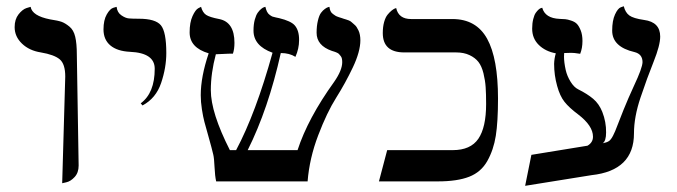

<svg xmlns="http://www.w3.org/2000/svg" viewBox="-20 -581 2167 615"><path d="M179.2 5.9 189 -335.9Q189 -376 171.4 -390.9Q153.8 -405.8 110.8 -413.1Q73.7 -418.9 50.3 -441.4Q26.9 -463.9 26.9 -494.1Q26.9 -519 39.3 -534.9Q51.8 -550.8 64.9 -555.2L78.1 -559.1Q83 -530.3 140.1 -519Q166 -515.1 177.5 -511Q189 -506.8 202.4 -495.8Q215.8 -484.9 220.9 -463.4Q226.1 -441.9 226.1 -405.8L231.9 -50.8Q231.9 -27.8 219 -13.9Q206.1 0 192.4 2.9Z M436.5 -243.2 430.7 -250Q475.6 -283.2 475.6 -360.8Q475.6 -411.6 396.5 -415Q355.5 -417 333.5 -435.5Q311.5 -454.1 311.5 -486.8Q311.5 -516.6 322 -534.9Q332.5 -553.2 343.3 -556.2L353.5 -559.1Q355.5 -541 368.7 -532Q381.8 -522.9 392.8 -522Q403.8 -521 424.8 -521Q478 -521 495.4 -500Q512.7 -479 512.7 -411.1Q512.7 -364.3 496.1 -315.2Q479.5 -266.1 436.5 -243.2Z M1134.3 -452.1Q1134.3 -416 1110.4 -365.5Q1086.4 -314.9 1056.9 -268.1Q1027.3 -221.2 999.3 -147.7Q971.2 -74.2 965.3 0H672.4Q668.5 -17.1 667.2 -45.7Q666 -74.2 663.1 -85.9Q658.2 -106.9 648.7 -140.4Q639.2 -173.8 634.8 -190.4Q630.4 -207 626.7 -231Q623 -254.9 623 -275.9Q623 -335 648.4 -410.2Q587.4 -428.2 587.4 -477.1Q587.4 -509.3 596.7 -529.5Q606 -549.8 615.2 -554.7L624 -559.1Q628.9 -541 640.1 -533.4Q651.4 -525.9 682.1 -520Q731 -510.3 731 -443.8Q731 -423.8 726.1 -409.2Q710.9 -409.2 694.6 -408.2Q678.2 -407.2 671.4 -407.2Q655.3 -347.2 655.3 -292Q655.3 -220.2 716.3 -100.1H736.3Q799.3 -218.3 853 -412.1Q792 -434.1 792 -482.9Q792 -502.9 796.1 -518.1Q800.3 -533.2 805.7 -540.5Q811 -547.9 816.7 -552.5Q822.3 -557.1 826.2 -558.1L830.1 -559.1Q832 -550.3 835.2 -543.7Q838.4 -537.1 844.2 -533Q850.1 -528.8 853 -527.8Q856 -526.9 864.5 -524.9Q873 -522.9 874 -522.9Q912.1 -513.7 924.3 -499.5Q938.5 -482.9 938 -452.1Q938 -425.3 926.3 -398.9Q907.2 -411.1 879.4 -411.1Q839.4 -231.9 773.4 -100.1H933.1Q966.3 -202.1 1050.3 -318.8Q1076.2 -356 1076.2 -381.8Q1076.2 -387.7 1075.2 -392.8Q1074.2 -397.9 1071.3 -401.4Q1068.4 -404.8 1066.2 -407.5Q1064 -410.2 1059.6 -412.1Q1055.2 -414.1 1053.7 -414.6Q1052.2 -415 1047.9 -416.5L1043 -418Q994.1 -435.1 994.1 -476.1Q994.1 -498 998.3 -515.1Q1002.4 -532.2 1008.3 -540Q1014.2 -547.9 1020.8 -552.5Q1027.3 -557.1 1031.2 -558.1L1035.2 -559.1Q1036.1 -551.3 1038.6 -545.7Q1041 -540 1046.6 -536.1Q1052.2 -532.2 1054.7 -530.5Q1057.1 -528.8 1065.7 -525.9Q1074.2 -522.9 1075.2 -522.9L1080.6 -521Q1085.9 -519 1088.6 -518.6Q1091.3 -518.1 1097.2 -515.6Q1103 -513.2 1106.2 -510Q1109.4 -506.8 1114.3 -502.9Q1119.1 -499 1122.1 -494.6Q1125 -490.2 1128.2 -483.6Q1131.3 -477.1 1132.8 -469Q1134.3 -460.9 1134.3 -452.1Z M1537.1 -248Q1537.1 -280.3 1535.6 -301.8Q1534.2 -323.2 1528.6 -346.2Q1522.9 -369.1 1512.5 -382.6Q1502 -396 1483.9 -404.5Q1465.8 -413.1 1440.9 -413.1H1274.9Q1206.1 -413.1 1206.1 -475.1Q1206.1 -495.1 1210.4 -510.5Q1214.8 -525.9 1221.4 -533.9Q1228 -542 1234.1 -546.9Q1240.2 -551.8 1244.6 -553.7L1249 -555.2Q1256.8 -520 1296.9 -520H1429.2Q1505.4 -520 1540.3 -457Q1575.2 -394 1575.2 -265.1Q1575.2 -190.9 1568.1 -146Q1561 -101.1 1541 -65.4Q1521 -29.8 1482.9 -14.9Q1444.8 0 1382.8 0H1193.8L1220.2 -100.1H1430.2Q1487.3 -100.1 1512.2 -136.5Q1537.1 -172.9 1537.1 -248Z M1760.3 -410.2Q1726.6 -416.5 1705.6 -437.3Q1684.6 -458 1684.6 -489.3Q1684.6 -506.3 1688 -519.8Q1691.4 -533.2 1696 -539.8Q1700.7 -546.4 1705.3 -550.5Q1710 -554.7 1713.4 -555.2L1716.8 -556.2Q1726.1 -522.5 1772.5 -520.5Q1784.2 -520 1790.8 -519.5Q1797.4 -519 1809.3 -515.1Q1821.3 -511.2 1827.9 -504.4Q1834.5 -497.6 1840.1 -483.6Q1845.7 -469.7 1845.7 -449.7Q1845.7 -426.8 1838.4 -408.7Q1820.3 -412.1 1804.2 -411.6Q1796.9 -411.6 1787.1 -411.1Q1786.6 -405.8 1786.6 -399.4Q1786.6 -381.3 1792 -356.9Q1796.4 -337.4 1807.6 -319.3Q1818.8 -301.3 1832 -294.9Q1861.3 -280.3 1880.1 -264.4Q1898.9 -248.5 1909.2 -222.7Q1921.9 -190.4 1921.4 -156.7Q1921.4 -129.4 1910.6 -122.1Q1923.3 -124.5 1930.2 -128.9Q1937 -133.3 1943.8 -146.7Q1950.7 -160.2 1956.5 -176.3Q1962.4 -192.4 1977.3 -229.2Q1992.2 -266.1 2010.7 -306.2Q2037.6 -363.3 2038.1 -381.8Q2038.1 -407.7 2012.7 -414.1Q1940.9 -430.7 1940.9 -482.9Q1940.9 -515.1 1950 -534.7Q1959 -554.2 1968.3 -557.6L1978 -561Q1982.9 -541 1995.8 -531.5Q2008.8 -522 2043 -517.1Q2094.7 -510.3 2094.7 -463.9Q2094.7 -436 2073.7 -383.5Q2052.7 -331.1 2031.7 -268.6Q2010.7 -206.1 2010.7 -153.8Q2010.7 -34.7 1875 -20L1662.1 14.2L1682.1 -85L1861.8 -114.3Q1879.4 -124.5 1879.4 -143.1Q1879.4 -178.2 1832 -214.4Q1802.7 -236.3 1788.1 -254.9Q1773.4 -273.4 1764.6 -305.7Q1754.9 -340.3 1754.9 -376.5Q1755.4 -393.6 1760.3 -410.2Z"/></svg>

Font: Linux Libertine
Style: Regular
Weight: 400
Designer: Philipp H. Poll
Foundry: Philipp H. Poll
Version: Version 5.3.0 ; ttfautohint (v0.9)